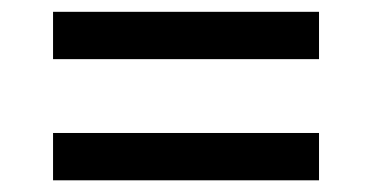

<svg xmlns="http://www.w3.org/2000/svg" viewBox="-20 -480 630 325"><path d="M520 -460V-379.9H69.8V-460ZM69.8 -174.8V-254.9H520V-174.8Z"/></svg>

Font: Nacelle SemiBold
Style: Regular
Weight: 600
Designer: Sora Sagano
Foundry: Sora Sagano
Version: Version 1.000;FEAKit 1.0